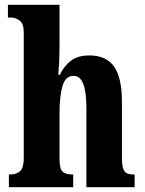

<svg xmlns="http://www.w3.org/2000/svg" viewBox="-20 -780 603 800"><path d="M17 -53H21Q49 -53 64 -67Q79 -81 79 -122V-646Q79 -681 62 -694Q45 -707 25 -707H13V-760H228V-585Q228 -528 223 -468H229Q247 -505 275.5 -527Q304 -549 353 -549Q422 -549 455 -503Q488 -457 488 -356V-123Q488 -93 493 -78Q498 -63 508.5 -58Q519 -53 539 -53H541V0H340V-330Q340 -396 327 -430Q314 -464 286 -464Q253 -464 240.5 -422Q228 -380 228 -309V-118Q228 -78 240 -65.5Q252 -53 282 -53H285V0H17Z"/></svg>

Font: Noto Serif CondExtraBold
Style: Regular
Weight: 800
Width: 3
Designer: Monotype Design Team
Foundry: Monotype Imaging Inc.
Version: Version 1.001